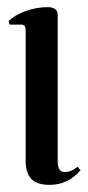

<svg xmlns="http://www.w3.org/2000/svg" viewBox="-20 -510 246 539"><path d="M161 -27Q180 -27 198 -42L206 -32Q171 9 119 9Q84 9 68 -7.5Q52 -24 52 -60V-427Q52 -441 39 -441H7L4 -451Q23 -469 53.5 -479.5Q84 -490 114 -490Q127 -490 134.5 -484.5Q142 -479 142 -469V-57Q142 -27 161 -27Z"/></svg>

Font: Katibeh
Style: Regular
Weight: 400
Designer: Arabic design by Kourosh Beigpour, Latin design by Eduardo Tunni, engineering by Lasse Fister
Version: Version 1.0010g